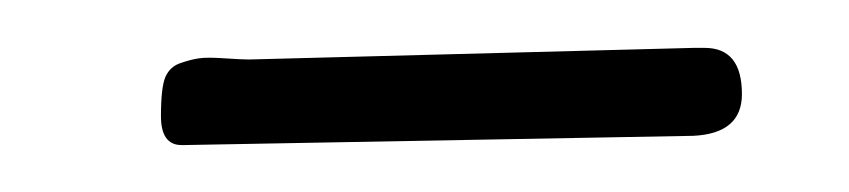

<svg xmlns="http://www.w3.org/2000/svg" viewBox="-20 -279 358 81"><path d="M85 -253.9 272.5 -258.8H277.3Q293 -258.8 293 -239.3Q293 -222.7 272.5 -221.7L57.6 -217.8Q56.6 -217.8 56.6 -217.8Q47.9 -217.8 47.9 -230Q47.9 -242.2 49.8 -246.6Q51.8 -251 56.2 -252.4Q60.5 -253.9 64 -254.4Q67.4 -254.9 74.7 -254.4Q82 -253.9 85 -253.9Z"/></svg>

Font: Dawning of a New Day
Style: Regular
Weight: 400
Designer: Kimberly Geswein
Foundry: Kimberly Geswein
Version: Version 1.002 2010